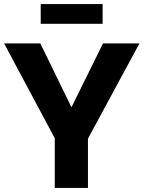

<svg xmlns="http://www.w3.org/2000/svg" viewBox="-20 -923 705 943"><path d="M178 -710 331 -396 486 -710H665L412 -242V0H249V-244L0 -710ZM180 -806V-903H484V-806Z"/></svg>

Font: Raleway ExtraBold
Style: Regular
Weight: 800
Designer: Matt McInerney, Pablo Impallari, Rodrigo Fuenzalida
Foundry: Matt McInerney, Pablo Impallari, Rodrigo Fuenzalida
Version: Version 4.026